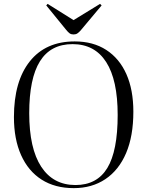

<svg xmlns="http://www.w3.org/2000/svg" viewBox="-20 -958 761 992"><path d="M361 14Q264 14 195 -30Q126 -74 89 -156.5Q52 -239 52 -353Q52 -538 134 -641Q216 -744 366 -744Q461 -744 529 -700Q597 -656 633 -575Q669 -494 669 -381Q669 -255 631.5 -167Q594 -79 524.5 -32.5Q455 14 361 14ZM370 -2Q481 -2 534.5 -90Q588 -178 588 -364Q588 -545 528.5 -637.5Q469 -730 355 -730Q242 -730 186.5 -641.5Q131 -553 131 -373Q131 -191 193 -96.5Q255 -2 370 -2ZM360 -780Q348 -780 340 -785.5Q332 -791 320 -806L219 -930L226 -938L360 -854L497 -938L505 -930L396 -800Q388 -791 380 -785.5Q372 -780 360 -780Z"/></svg>

Font: Literata 72pt Light
Style: Regular
Weight: 300
Designer: Latin by Veronika Burian and Jose Scaglione. Greek by Irene Vlachou. Cyrillic by Vera Evstafieva.
Foundry: TypeTogether
Version: Version 3.002